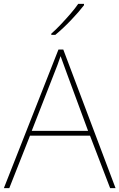

<svg xmlns="http://www.w3.org/2000/svg" viewBox="-20 -972 617 992"><path d="M549 0 445 -271H135L28 0H0L282 -716H307L577 0ZM325 -594Q319 -611 311 -632.5Q303 -654 293 -682Q286 -660 277 -636.5Q268 -613 260 -593L144 -296H435ZM414 -945Q388 -911 347 -868Q306 -825 266 -792H245V-798Q268 -818 294.5 -846Q321 -874 345.5 -902.5Q370 -931 384 -952H414Z"/></svg>

Font: Noto Sans Gujarati Thin
Style: Regular
Weight: 100
Designer: Jelle Bosma - Monotype Design Team, Universal Thirst
Foundry: Monotype Imaging Inc.
Version: Version 2.106; ttfautohint (v1.8.4.7-5d5b)